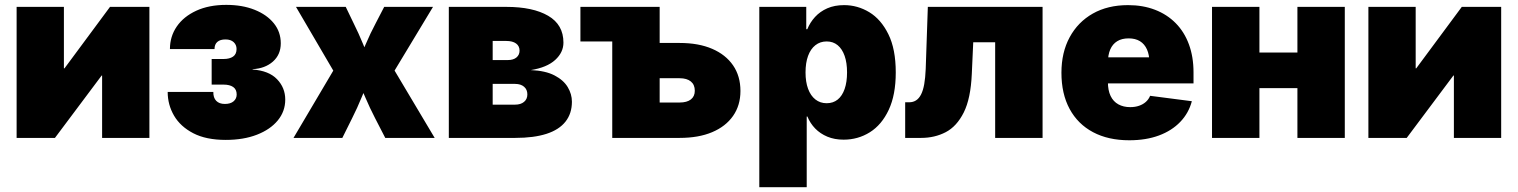

<svg xmlns="http://www.w3.org/2000/svg" viewBox="-20 -571 6285 795"><path d="M598.6 0H402.8V-258.3H400.9L207.5 0H48.8V-542.5H244.6V-288.1H247.1L435.5 -542.5H598.6Z M914.6 8.3Q833.5 8.3 780.3 -19.3Q727.1 -46.9 700.7 -92Q674.3 -137.2 674.3 -190.4H863.3Q862.8 -166.5 875.2 -153.6Q887.7 -140.6 911.1 -140.6Q934.6 -140.6 947.3 -151.6Q960 -162.6 960 -179.7Q960 -200.7 945.6 -210.7Q931.2 -220.7 905.3 -220.7H856.4V-326.7H905.3Q930.7 -326.7 945.1 -336.7Q959.5 -346.7 959.5 -368.2Q959.5 -385.3 947.5 -396.5Q935.5 -407.7 913.6 -407.7Q891.6 -407.7 879.9 -397.5Q868.2 -387.2 868.2 -367.7H683.6Q683.6 -419.9 711.9 -461.2Q740.2 -502.4 792.7 -526.6Q845.2 -550.8 917 -550.8Q983.4 -550.8 1034.2 -530.5Q1085 -510.3 1113.8 -474.6Q1142.6 -439 1142.6 -391.6Q1142.6 -344.7 1109.9 -315.9Q1077.1 -287.1 1025.9 -284.7V-283.2Q1093.3 -278.3 1127.2 -242.9Q1161.1 -207.5 1161.1 -158.7Q1161.1 -109.9 1130.1 -72.3Q1099.1 -34.7 1043.7 -13.2Q988.3 8.3 914.6 8.3Z M1195.3 0 1402.3 -350.1 1401.9 -207 1205.6 -542.5H1411.6L1443.8 -475.6Q1464.8 -433.6 1483.2 -388.9Q1501.5 -344.2 1519 -302.2H1456.5Q1475.6 -343.8 1494.6 -388.7Q1513.7 -433.6 1536.1 -475.6L1570.8 -542.5H1772.9L1570.8 -207.5L1571.3 -350.1L1779.8 0H1575.2L1533.2 -81.5Q1511.2 -124 1491.9 -169.4Q1472.7 -214.8 1453.6 -256.8H1514.6Q1496.6 -214.8 1478 -169.4Q1459.5 -124 1438 -81.5L1397.5 0Z M1838.4 0V-542.5H2076.7Q2186.5 -542.5 2249.8 -505.6Q2313 -468.8 2313 -394.5Q2313 -354 2278.8 -322.8Q2244.6 -291.5 2177.7 -280.8Q2238.3 -278.3 2275.9 -258.8Q2313.5 -239.3 2330.8 -210.2Q2348.1 -181.2 2348.1 -149.9Q2348.1 -101.1 2321.5 -67.4Q2294.9 -33.7 2242.7 -16.8Q2190.4 0 2113.8 0ZM2020 -137.7H2112.8Q2136.2 -137.7 2149.9 -149.2Q2163.6 -160.6 2163.6 -180.2Q2163.6 -200.2 2149.9 -211.9Q2136.2 -223.6 2112.8 -223.6H2020ZM2020 -322.3H2082.5Q2105.5 -322.3 2118.4 -333Q2131.3 -343.8 2131.3 -361.3Q2131.3 -380.4 2116.9 -390.9Q2102.5 -401.4 2076.7 -401.4H2020Z M2383.3 -399.4V-542.5H2577.6V-399.4ZM2628.4 -393.1H2794.4Q2872.6 -393.1 2928.7 -368.9Q2984.9 -344.7 3015.4 -300.3Q3045.9 -255.9 3045.9 -194.3Q3045.9 -134.8 3015.4 -91.1Q2984.9 -47.4 2928.7 -23.7Q2872.6 0 2794.4 0H2515.1V-542.5H2711.4V-146.5H2793.9Q2824.2 -146.5 2840.6 -159.2Q2856.9 -171.9 2856.9 -195.3Q2856.9 -220.2 2840.6 -233.6Q2824.2 -247.1 2793.9 -247.1H2628.4Z M3124 204.1V-542.5H3318.4V-450.2H3322.8Q3334 -478 3354.7 -500.7Q3375.5 -523.4 3405.5 -536.6Q3435.5 -549.8 3475.1 -549.8Q3530.8 -549.8 3579.3 -520.5Q3627.9 -491.2 3658.4 -429.4Q3689 -367.7 3689 -271Q3689 -178.2 3659.9 -116.2Q3630.9 -54.2 3581.8 -23.4Q3532.7 7.3 3473.1 7.3Q3435.5 7.3 3405.8 -5.1Q3376 -17.6 3355.2 -39.1Q3334.5 -60.5 3323.2 -88.4H3320.3V204.1ZM3402.8 -143.6Q3429.7 -143.6 3448.5 -158.7Q3467.3 -173.8 3477.3 -202.6Q3487.3 -231.4 3487.3 -271Q3487.3 -311 3477.3 -339.6Q3467.3 -368.2 3448.5 -383.8Q3429.7 -399.4 3402.8 -399.4Q3376 -399.4 3356.2 -383.8Q3336.4 -368.2 3325.9 -339.6Q3315.4 -311 3315.4 -271Q3315.4 -231.9 3325.9 -203.4Q3336.4 -174.8 3356.2 -159.2Q3376 -143.6 3402.8 -143.6Z M3728 0V-147.5H3744.6Q3760.7 -147.5 3772.9 -155.3Q3785.2 -163.1 3793.7 -179.7Q3802.2 -196.3 3806.9 -222.7Q3811.5 -249 3813 -285.2L3821.8 -542.5H4296.9V0H4100.6V-396H4009.8L4003.9 -265.6Q3999.5 -163.1 3970.5 -105.2Q3941.4 -47.4 3895.8 -23.7Q3850.1 0 3794.4 0Z M4655.8 9.8Q4568.8 9.8 4505.9 -23.7Q4442.9 -57.1 4408.9 -119.9Q4375 -182.6 4375 -270Q4375 -354 4409.2 -417Q4443.4 -480 4505.1 -514.9Q4566.9 -549.8 4650.9 -549.8Q4712.4 -549.8 4762.5 -530.5Q4812.5 -511.2 4848.1 -475.1Q4883.8 -439 4902.8 -387.5Q4921.9 -335.9 4921.9 -271.5V-225.6H4435.5V-333.5H4830.6L4739.3 -311Q4739.3 -343.8 4729.2 -366.2Q4719.2 -388.7 4700.2 -400.4Q4681.2 -412.1 4653.3 -412.1Q4625 -412.1 4606 -400.4Q4586.9 -388.7 4577.1 -366.2Q4567.4 -343.8 4567.4 -311V-232.4Q4567.4 -196.8 4578.6 -173.6Q4589.8 -150.4 4610.8 -138.9Q4631.8 -127.4 4659.7 -127.4Q4680.2 -127.4 4696.5 -133.1Q4712.9 -138.7 4724.6 -149.2Q4736.3 -159.7 4742.2 -174.3L4915 -151.9Q4901.9 -102.5 4866.9 -66.2Q4832 -29.8 4778.6 -10Q4725.1 9.8 4655.8 9.8Z M5410.2 -353.5V-206.1H5136.7V-353.5ZM5194.8 -542.5V0H4998.5V-542.5ZM5548.3 -542.5V0H5352.1V-542.5Z M6195.8 0H6000V-258.3H5998L5804.7 0H5646V-542.5H5841.8V-288.1H5844.2L6032.7 -542.5H6195.8Z"/></svg>

Font: Inter 16pt Black
Style: Regular
Weight: 900
Version: Version 4.001;git-66647c0bb